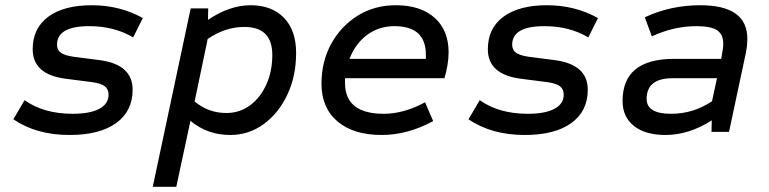

<svg xmlns="http://www.w3.org/2000/svg" viewBox="-20 -504 2940 734"><path d="M246 12Q119 12 31 -48L74 -121Q147 -69 258 -69Q324 -69 359.5 -88Q395 -107 395 -142Q395 -163 381 -174Q367 -185 332 -190L231 -203Q105 -219 105 -316Q105 -396 164.5 -440Q224 -484 331 -484Q438 -484 526 -435L489 -361Q417 -404 321 -404Q198 -404 198 -333Q198 -313 212.5 -302.5Q227 -292 261 -287L362 -274Q487 -257 487 -161Q487 -79 424 -33.5Q361 12 246 12Z M564 210 709 -472H776L775 -428Q858 -484 938 -484Q1019 -484 1065.5 -436Q1112 -388 1112 -302Q1112 -213 1078.5 -142Q1045 -71 988 -29.5Q931 12 860 12Q773 12 708 -42L654 210ZM845 -72Q896 -72 935.5 -101Q975 -130 998 -180.5Q1021 -231 1021 -294Q1021 -401 914 -401Q841 -401 774 -355L724 -116Q777 -72 845 -72Z M1439 12Q1331 12 1270 -40Q1209 -92 1209 -184Q1209 -269 1246.5 -337Q1284 -405 1348 -444.5Q1412 -484 1493 -484Q1588 -484 1641.5 -436Q1695 -388 1695 -304Q1695 -281 1690.5 -254Q1686 -227 1679 -205H1299V-187Q1299 -69 1447 -69Q1524 -69 1605 -113L1636 -41Q1538 12 1439 12ZM1316 -279H1608V-295Q1608 -404 1488 -404Q1429 -404 1384 -371Q1339 -338 1316 -279Z M1986 12Q1859 12 1771 -48L1814 -121Q1887 -69 1998 -69Q2064 -69 2099.5 -88Q2135 -107 2135 -142Q2135 -163 2121 -174Q2107 -185 2072 -190L1971 -203Q1845 -219 1845 -316Q1845 -396 1904.5 -440Q1964 -484 2071 -484Q2178 -484 2266 -435L2229 -361Q2157 -404 2061 -404Q1938 -404 1938 -333Q1938 -313 1952.5 -302.5Q1967 -292 2001 -287L2102 -274Q2227 -257 2227 -161Q2227 -79 2164 -33.5Q2101 12 1986 12Z M2524 12Q2447 12 2403.5 -22.5Q2360 -57 2360 -118Q2360 -279 2557 -279H2737L2740 -295Q2742 -307 2743.5 -317.5Q2745 -328 2745 -336Q2745 -373 2721 -388.5Q2697 -404 2642 -404Q2556 -404 2472 -365L2445 -438Q2544 -484 2657 -484Q2837 -484 2837 -356Q2837 -343 2835.5 -329Q2834 -315 2831 -300L2767 0H2700L2701 -44Q2614 12 2524 12ZM2545 -69Q2631 -69 2702 -117L2721 -205H2552Q2452 -205 2452 -126Q2452 -69 2545 -69Z"/></svg>

Font: Sometype Mono Medium
Style: Italic
Weight: 500
Italic angle: -12°
Monospace: yes
Designer: Ryoichi Tsunekawa
Foundry: Dharma Type
Version: Version 1.000; ttfautohint (v1.8.3)